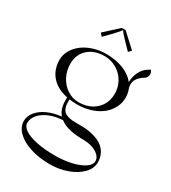

<svg xmlns="http://www.w3.org/2000/svg" viewBox="-205 -771 950 1065"><g transform="rotate(30 270.0 -238.5)"><path d="M42 0ZM279 -666.2 367 -585.2 351 -567.2 310 -609.2Q292.2 -627.5 280.6 -641.1Q269 -654.8 269 -657.2H265Q265 -654.8 253.4 -641.1Q241.8 -627.5 224 -609.2L183 -567.2L167 -585.2L255 -666.2ZM107 -352Q107 -307.8 126.4 -270.2Q145.8 -232.8 179.2 -210.9Q212.8 -189 252 -189Q320 -189 362 -228.4Q404 -267.8 404 -331Q404 -362 391.9 -390.1Q379.8 -418.2 359.2 -438.6Q338.8 -459 310.6 -471Q282.5 -483 252 -483Q186.8 -483 146.9 -447.1Q107 -411.2 107 -352ZM44 -341Q44 -372.8 60.6 -401.8Q77.2 -430.8 105.1 -451.9Q133 -473 171.5 -485.5Q210 -498 252 -498Q315 -498 363.5 -478.8Q412 -459.5 438.8 -425Q438.8 -460 454.6 -491.4Q470.5 -522.8 497 -538L511 -546Q520 -533.2 520 -521Q520 -511 515.5 -502.8Q511 -494.5 503 -490Q453 -460.5 453 -418.5Q453 -403 458 -391Q467 -367.8 467 -341Q467 -306.2 450.9 -275.4Q434.8 -244.5 406.5 -222.2Q378.2 -200 338.1 -187Q298 -174 252 -174Q226.5 -174 202 -177.5V-158Q202 -138.5 207.2 -124.5Q212.5 -110.5 221 -102.6Q229.5 -94.8 243.8 -90.2Q258 -85.8 271.9 -84.4Q285.8 -83 306 -83H328Q355.2 -83 379.8 -79.6Q404.2 -76.2 429.2 -67Q454.2 -57.8 472.2 -43.5Q490.2 -29.2 501.6 -5.8Q513 17.8 513 48Q513 85.2 481.8 117.9Q450.5 150.5 398 169.8Q345.5 189 286 189Q216.8 189 160.8 170.9Q104.8 152.8 73.4 121.4Q42 90 42 52Q42 20.8 64.5 -6.6Q87 -34 126.2 -51.6Q165.5 -69.2 213.5 -73.8Q185 -105.8 185 -158V-180.5Q117.2 -194.5 80.6 -236.5Q44 -278.5 44 -341ZM228.5 -59.8Q183 -57.5 145.2 -42.1Q107.5 -26.8 85.8 -1.9Q64 23 64 52Q64 75.2 91.8 93.8Q119.5 112.2 170.2 122.6Q221 133 286 133Q342 133 390.6 121.9Q439.2 110.8 468.6 91.1Q498 71.5 498 48Q498 19.5 464.6 -1.2Q431.2 -22 380 -22Q276.8 -22 228.5 -59.8Z"/></g></svg>

Font: FogtwoNo5
Style: Regular
Weight: 400
Designer: gluk (gluksza@wp.pl)
Foundry: gluk (gluksza@wp.pl)
Version: Version 0.87